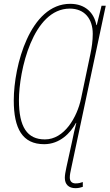

<svg xmlns="http://www.w3.org/2000/svg" viewBox="-20 -744 573 1004"><path d="M375 240C391 240 404 236 413 233V208C402 212 391 215 375 215C356 215 345 204 345 184C345 171 348 155 353 133L533 -714H511L486 -613H484C472 -676 427 -724 347 -724C137 -724 52 -400 52 -219C52 -72 97 10 211 10C293 10 349 -49 377 -101H379C371 -71 364 -40 356 0L327 132C322 155 319 173 319 186C319 220 339 240 375 240ZM215 -15C122 -15 79 -80 79 -220C79 -372 151 -699 345 -699C421 -699 465 -647 465 -567C465 -531 460 -496 453 -463L404 -229C383 -130 316 -15 215 -15Z"/></svg>

Font: Noto Sans Condensed Thin
Style: Italic
Weight: 100
Width: 3
Italic angle: -12°
Designer: Monotype Design Team
Foundry: Monotype Imaging Inc.
Version: Version 2.013